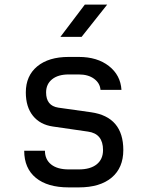

<svg xmlns="http://www.w3.org/2000/svg" viewBox="-20 -805 640 833"><path d="M278 8Q186 8 135.5 -33.5Q85 -75 85 -151H175Q175 -113 202 -91.5Q229 -70 278 -70H322Q372 -70 399.5 -92Q427 -114 427 -154Q427 -225 362 -234L210 -256Q154 -264 123 -302.5Q92 -341 92 -404Q92 -476 141.5 -517Q191 -558 278 -558H322Q402 -558 452.5 -518.5Q503 -479 507 -415H416Q414 -444 388.5 -463Q363 -482 322 -482H278Q232 -482 206 -461Q180 -440 180 -404Q180 -346 233 -338L375 -318Q515 -298 515 -154Q515 -77 464.5 -34.5Q414 8 322 8ZM242 -645 348 -785H445L334 -645Z"/></svg>

Font: JetBrains Mono NL
Style: Regular
Weight: 400
Monospace: yes
Designer: Philipp Nurullin, Konstantin Bulenkov
Foundry: JetBrains
Version: Version 2.305; ttfautohint (v1.8.4.7-5d5b)